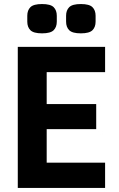

<svg xmlns="http://www.w3.org/2000/svg" viewBox="-20 -930 589 950"><path d="M68 0V-698H500V-573H211V-415H456V-291H211V-125H500V0ZM188 -765Q146 -765 130.5 -780.5Q115 -796 115 -823V-852Q115 -879 130.5 -894.5Q146 -910 188 -910Q230 -910 245.5 -894.5Q261 -879 261 -852V-823Q261 -796 245.5 -780.5Q230 -765 188 -765ZM380 -765Q338 -765 322.5 -780.5Q307 -796 307 -823V-852Q307 -879 322.5 -894.5Q338 -910 380 -910Q422 -910 437.5 -894.5Q453 -879 453 -852V-823Q453 -796 437.5 -780.5Q422 -765 380 -765Z"/></svg>

Font: IBM Plex Sans Cond
Style: Bold
Weight: 700
Width: 3
Designer: Mike Abbink, Paul van der Laan, Pieter van Rosmalen
Foundry: Bold Monday
Version: Version 1.3